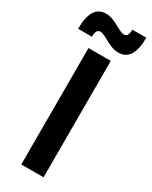

<svg xmlns="http://www.w3.org/2000/svg" viewBox="-241 -951 792 1000"><g transform="rotate(30 154.5 -450.5)"><path d="M86 -700H220V0H86ZM232 -757Q210 -757 189.5 -765Q169 -773 144 -787Q112 -805 99 -805Q84 -805 78 -793.5Q72 -782 72 -760H-11Q-11 -901 76 -901Q98 -901 118.5 -893Q139 -885 164 -871Q196 -853 209 -853Q224 -853 230 -864.5Q236 -876 236 -897H320Q320 -757 232 -757Z"/></g></svg>

Font: Montserrat Medium
Style: Regular
Weight: 500
Designer: Julieta Ulanovsky
Foundry: Julieta Ulanovsky
Version: Version 6.001